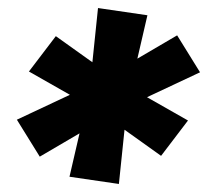

<svg xmlns="http://www.w3.org/2000/svg" viewBox="-20 -579 540 478"><path d="M276 -121 153 -139 178 -247 79 -189 22 -281 154 -343 52 -401 119 -489 210 -424 224 -559 347 -541 322 -433 421 -491 478 -399 346 -337 448 -279 381 -191 290 -256Z"/></svg>

Font: iosevka_custom_sans_ss08 XBd
Style: Italic
Weight: 800
Italic angle: -10°
Designer: Belleve Invis
Foundry: Belleve Invis
Version: Version 10.3.0; ttfautohint (v1.8.3)